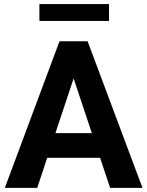

<svg xmlns="http://www.w3.org/2000/svg" viewBox="-20 -911 714 931"><path d="M160.5 0H3.4L268.5 -710.9H367.3L354.4 -583.1ZM319.4 -583.1 305.1 -710.9H404.8L670.9 0H514ZM508.1 -145.9H129.3V-265.3H508.1ZM508.6 -809.6H171.1V-891.3H508.6Z"/></svg>

Font: Heebo
Style: Regular
Weight: 400
Designer: Oded Ezer
Foundry: Ezer Type House
Version: Version 3.100